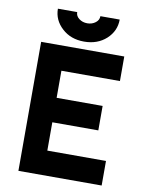

<svg xmlns="http://www.w3.org/2000/svg" viewBox="-96 -958 786 1026"><g transform="rotate(10 297.0 -445.0)"><path d="M76.3 0H528V-133.3H209.7V-287H459.3V-419.7H209.7V-566.7H527.3V-700H76.3ZM133.7 -890Q133.7 -828.3 182 -784.3Q229 -741 301.3 -741Q374 -741 421.7 -784.3Q469 -828 469 -890H364.3Q364.3 -868.7 346.2 -854.9Q327.4 -840.3 301.4 -840.3Q275.3 -840.3 256.5 -854.9Q238.3 -868.7 238.3 -890Z"/></g></svg>

Font: Unageo Variable
Style: Regular
Weight: 300
Designer: Richard Sepsi
Foundry: Richard Sepsi
Version: Version 2.200